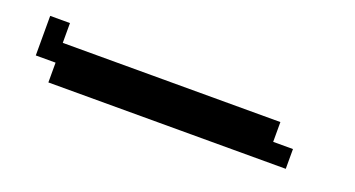

<svg xmlns="http://www.w3.org/2000/svg" viewBox="-28 -738 1055 570"><g transform="rotate(20 500.0 -453.0)"><path d="M62.5 -421.9V-546.9H125V-484.4H812.5V-421.9H875V-359.4H125V-421.9Z"/></g></svg>

Font: KH Dot Dougenzaka 16
Style: Regular
Weight: 400
Designer: Original version for X68000 by Keitarou Hiraki (http://hp.vector.co.jp/authors/VA000874/) / TrueType conversion by Homem
Version: Version 1.00.20150527